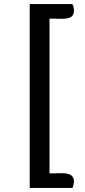

<svg xmlns="http://www.w3.org/2000/svg" viewBox="-20 -740 420 950"><path d="M225 -648V118Q254 117 286 117Q319 117 332.5 127.5Q346 138 346 159Q346 170 339 190H127V-720H338Q346 -704 346 -689Q346 -665 331.5 -656Q317 -647 286 -647Q247 -647 225 -648Z"/></svg>

Font: Overlock
Style: Bold
Weight: 700
Designer: Dario Muhafara
Foundry: Dario Manuel Muhafara
Version: Version 1.001